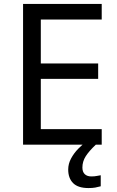

<svg xmlns="http://www.w3.org/2000/svg" viewBox="-20 -800 596 974"><path d="M496 -66H97V-780H496V-701H187V-478H478V-400H187V-145H496ZM398 50Q398 72 410 83.5Q422 95 443 95Q460 95 471.5 92.5Q483 90 491 89V145Q477 149 463 151.5Q449 154 429 154Q376 154 351 129Q326 104 326 60Q326 31 340.5 4Q355 -23 376.5 -45Q398 -67 418 -81L466 -66Q432 -34 415 -7.5Q398 19 398 50Z"/></svg>

Font: Noto Sans Malayalam UI
Style: Regular
Weight: 400
Designer: Jelle Bosma - Monotype Design Team
Foundry: Monotype Imaging Inc.
Version: Version 2.104